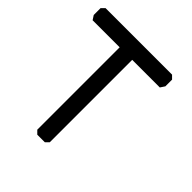

<svg xmlns="http://www.w3.org/2000/svg" viewBox="-202 -837 974 974"><g transform="rotate(45 285.5 -349.5)"><path d="M4 -699H481L499 -681V-633L483 -609H285V-18L267 0H213L195 -18V-609H1L-14 -632V-681Z"/></g></svg>

Font: Ekushey Kolom
Style: Bold
Weight: 700
Designer: Al Mamun Sumon
Foundry: Al Mamun Sumon
Version: Version 1.0